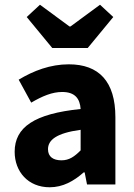

<svg xmlns="http://www.w3.org/2000/svg" viewBox="-20 -780 567 812"><path d="M190 12C246 12 292 -14 334 -51H338L348 0H468V-284C468 -436 398 -508 271 -508C193 -508 122 -481 59 -443L112 -346C160 -374 201 -391 243 -391C297 -391 318 -363 321 -319C125 -299 42 -242 42 -138C42 -54 99 12 190 12ZM240 -102C205 -102 183 -117 183 -149C183 -187 217 -217 321 -231V-144C295 -118 273 -102 240 -102ZM201 -577H351L459 -708L403 -760L278 -668H274L149 -760L93 -708Z"/></svg>

Font: Giro Sans Regular
Style: Bold
Weight: 700
Designer: Paul D. Hunt
Foundry: Adobe Systems Incorporated
Version: Version 1.000;PS 1.0;hotconv 1.0.88;makeotf.lib2.5.647800